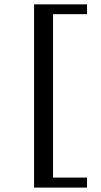

<svg xmlns="http://www.w3.org/2000/svg" viewBox="-20 -728 463 880"><path d="M136.2 131.8V-708H378.9V-663.1H223.1V85.9H378.9V131.8Z"/></svg>

Font: Charis SIL APac
Style: Regular
Weight: 400
Foundry: SIL International
Version: Version 5.000